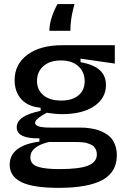

<svg xmlns="http://www.w3.org/2000/svg" viewBox="-20 -741 613 930"><path d="M340.8 -721.2Q320.8 -652.3 320.8 -591.8H219.2Q219.2 -622.6 230.7 -657.7Q242.2 -692.9 258.8 -721.2ZM264.2 168.9Q139.6 168.9 83.3 140.9Q26.9 112.8 26.9 57.1Q26.9 -35.6 170.9 -55.2V-70.8Q61 -69.3 61 -124Q61 -151.9 88.6 -171.6Q116.2 -191.4 176.8 -204.1V-219.2Q116.7 -224.1 83.7 -260Q50.8 -295.9 50.8 -353Q50.8 -429.7 112.5 -475.8Q174.3 -522 282.2 -522H536.1V-433.1L370.1 -457V-439.9Q433.1 -428.7 463.1 -401.4Q493.2 -374 493.2 -329.1Q493.2 -265.6 436.3 -226.8Q379.4 -188 277.8 -188Q252.4 -188 206.1 -194.8Q149.9 -164.6 149.9 -146Q149.9 -123 222.2 -123H360.8Q375 -123 387 -122.6Q398.9 -122.1 418.9 -119.1Q439 -116.2 454.8 -111.1Q470.7 -106 488.5 -95.9Q506.3 -85.9 518.3 -72.3Q530.3 -58.6 538.1 -37.1Q545.9 -15.6 545.9 11.2Q545.9 92.8 476.1 130.9Q406.2 168.9 264.2 168.9ZM276.9 -253.9Q330.1 -253.9 360.1 -279.1Q390.1 -304.2 390.1 -347.2Q390.1 -392.6 359.4 -420.4Q328.6 -448.2 274.9 -448.2Q221.2 -448.2 190.2 -420.7Q159.2 -393.1 159.2 -349.1Q159.2 -305.7 190.2 -279.8Q221.2 -253.9 276.9 -253.9ZM267.1 78.1Q365.7 78.1 407.5 60.8Q449.2 43.5 449.2 6.8Q449.2 -5.4 444.8 -15.4Q440.4 -25.4 434.3 -31.5Q428.2 -37.6 417.7 -42Q407.2 -46.4 398.9 -48.6Q390.6 -50.8 377.9 -51.8Q365.2 -52.7 358.6 -53Q352.1 -53.2 340.8 -53.2H216.8Q127 -31.7 127 21Q127 54.2 162.1 66.2Q197.3 78.1 267.1 78.1Z"/></svg>

Font: Bricolage Grotesque Medium
Style: Regular
Weight: 500
Designer: Mathieu Triay
Foundry: Atelier Triay
Version: Version 1.000;gftools[0.9.30]